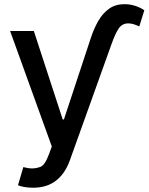

<svg xmlns="http://www.w3.org/2000/svg" viewBox="-20 -694 711 919"><path d="M138.5 204.5Q114.7 204.5 95.2 200.8Q75.6 197.1 66.1 192.8L91.6 105.8Q115.1 112.2 134.6 112.2Q151.3 112.2 172.9 104.9Q194.6 97.7 214.8 43.3L228 7.1L28.4 -545.5H142L280.2 -122.2H285.9L415.5 -514.6Q429.3 -556.5 449.9 -592.9Q470.5 -629.3 501.2 -651.6Q532 -674 576 -674Q603.3 -674 627.8 -665.8Q652.3 -657.7 670.8 -644.9L646.7 -567.5Q615.8 -582 595.9 -582H592Q563.9 -581.3 547.8 -557.2Q531.6 -533 513.8 -483L314.6 72.8Q291.5 137.1 247.9 170.8Q204.2 204.5 138.5 204.5Z"/></svg>

Font: Linik Sans Medium
Style: Regular
Weight: 500
Designer: Rasmus Andersson (font), Cristiano Sobral (main changes)
Foundry: rsms
Version: Version 3.018;June 1, 2022;FontCreator 14.0.0.2814 64-bit; t